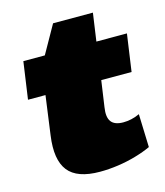

<svg xmlns="http://www.w3.org/2000/svg" viewBox="-104 -745 721 838"><g transform="rotate(-15 257.0 -326.5)"><path d="M245 13Q142 13 102 -38Q62 -89 77 -196L101 -372H22L46 -540H143L214 -666H394L376 -540H514L490 -372H353L336 -254Q329 -210 344.5 -189.5Q360 -169 399 -169Q416 -169 435 -173Q454 -177 473 -186L478 -36Q448 -22 408.5 -10.5Q369 1 327 7Q285 13 245 13Z"/></g></svg>

Font: Pathway Extreme 8pt Thin 12pt Black
Style: Italic
Weight: 900
Italic angle: -8°
Version: Version 1.001;gftools[0.9.26]